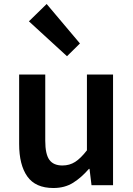

<svg xmlns="http://www.w3.org/2000/svg" viewBox="-20 -929 669 963"><path d="M248 14Q158 14 117 -44Q76 -102 76 -207V-555H207V-223Q207 -156 227.5 -127.5Q248 -99 293 -99Q329 -99 357 -117Q385 -135 416 -175V-555H547V0H439L429 -82H426Q389 -39 347 -12.5Q305 14 248 14ZM316 -647 125 -822 214 -909 381 -711Z"/></svg>

Font: Noto Sans TC Thin SemiBold
Style: Regular
Weight: 600
Version: Version 2.004-H2;hotconv 1.0.118;makeotfexe 2.5.65603